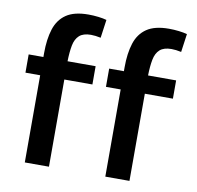

<svg xmlns="http://www.w3.org/2000/svg" viewBox="-85 -868 990 963"><g transform="rotate(10 410.0 -387.0)"><path d="M438 -438H513V6H636V-438H779V-531H636Q637 -578 643.5 -612Q650 -646 670 -664Q690 -682 729 -682Q751 -682 779 -676L792 -769Q775 -774 749.5 -777Q724 -780 699 -780Q627 -780 586.5 -752.5Q546 -725 529.5 -673.5Q513 -622 513 -551V-531H438ZM28 -438H103V6H226V-438H369V-531H226Q227 -578 233.5 -612Q240 -646 260 -664Q280 -682 319 -682Q341 -682 369 -676L382 -769Q365 -774 339.5 -777Q314 -780 289 -780Q217 -780 176.5 -752.5Q136 -725 119.5 -673.5Q103 -622 103 -551V-531H28Z"/></g></svg>

Font: Repo DemiBold
Style: Regular
Weight: 600
Designer: Stefan Peev
Foundry: Context Ltd
Version: Version 1.502